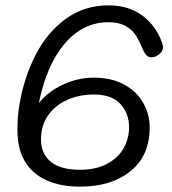

<svg xmlns="http://www.w3.org/2000/svg" viewBox="-20 -699 644 717"><path d="M589 -524Q589 -508 574.5 -496.5Q560 -485 546 -485Q535 -485 528.5 -491Q522 -497 515 -511Q501 -544 488.5 -565Q476 -586 450.5 -601Q425 -616 385 -616Q290 -616 222 -536.5Q154 -457 125 -314Q159 -357 215 -383Q271 -409 330 -409Q397 -409 444 -383Q491 -357 515 -314.5Q539 -272 539 -223Q539 -118 467.5 -60Q396 -2 279 -2Q168 -2 106.5 -56Q45 -110 45 -213Q45 -263 52 -305Q69 -408 112.5 -493Q156 -578 225.5 -628.5Q295 -679 385 -679Q461 -679 512 -640.5Q563 -602 585 -540Q589 -526 589 -524ZM133 -178Q133 -125 169.5 -95Q206 -65 278 -65Q339 -65 380.5 -87.5Q422 -110 442 -146Q462 -182 462 -223Q462 -275 430 -310.5Q398 -346 330 -346Q276 -346 231 -326Q186 -306 159.5 -268Q133 -230 133 -178Z"/></svg>

Font: Mali
Style: Italic
Weight: 400
Italic angle: -10°
Version: Version 1.000; ttfautohint (v1.6)